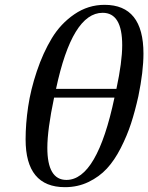

<svg xmlns="http://www.w3.org/2000/svg" viewBox="-20 -762 614 795"><path d="M553 -364Q539 -301 522.5 -250.5Q506 -200 480 -149Q454 -98 422.5 -64Q391 -30 346.5 -8.5Q302 13 249 13Q86 13 86 -185Q86 -249 96.5 -320Q107 -391 132.5 -467Q158 -543 194.5 -603.5Q231 -664 288 -703Q345 -742 413 -742Q574 -742 574 -540Q574 -466 553 -364ZM462 -394Q486 -506 486 -575Q486 -709 405 -709Q279 -709 212 -394ZM454 -358H204Q176 -225 176 -150Q176 -17 255 -17Q382 -17 454 -358Z"/></svg>

Font: Lingua Franca
Style: Italic
Weight: 400
Italic angle: -13°
Version: Version 1.19